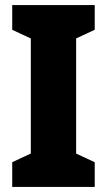

<svg xmlns="http://www.w3.org/2000/svg" viewBox="-20 -734 420 754"><path d="M352 0H28V-97L101 -131V-583L28 -617V-714H352V-617L279 -583V-131L352 -97Z"/></svg>

Font: Noto Sans Lao Looped Condensed Black
Style: Regular
Weight: 900
Width: 3
Designer: Mark Frömberg, Ben Mitchell
Foundry: The Fontpad Ltd
Version: Version 1.002; ttfautohint (v1.8.4.7-5d5b)